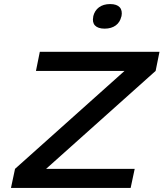

<svg xmlns="http://www.w3.org/2000/svg" viewBox="-20 -925 805 945"><path d="M765 -670H176L157 -576H593L54 -94L34 0H623L643 -94H207L746 -576ZM439 -843C431 -806 451 -784 495 -784C540 -784 569 -807 577 -843L578 -845C585 -882 567 -905 522 -905C477 -905 448 -882 439 -845Z"/></svg>

Font: LT Wave Medium
Style: Italic
Weight: 500
Designer: Daniel Lyons
Version: Version 2.5 (Glyphs App)